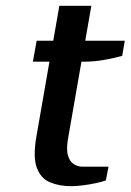

<svg xmlns="http://www.w3.org/2000/svg" viewBox="-20 -630 449 660"><path d="M225 10Q183 10 151.5 -3.5Q120 -17 106.5 -53.5Q93 -90 105 -160L150 -418H93L106 -490H163L184 -610H294L273 -490H409L400 -438Q376 -431 340.5 -424.5Q305 -418 270 -418H260L215 -160Q207 -118 213.5 -96Q220 -74 234 -65.5Q248 -57 263 -57H353L344 -10Q331 -5 310 -0.5Q289 4 266 7Q243 10 225 10Z"/></svg>

Font: Cuprum SemiBold
Style: Italic
Weight: 600
Italic angle: -10°
Version: Version 3.000